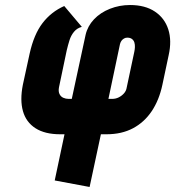

<svg xmlns="http://www.w3.org/2000/svg" viewBox="-20 -528 698 765"><path d="M98 -314 71 -190Q59 -129 71.5 -85Q84 -41 121.5 -17Q159 7 220 7H237L198 191L337 217L382 7H404Q465 7 510 -17Q555 -41 584.5 -85Q614 -129 627 -190L652 -308Q665 -366 650.5 -411Q636 -456 597 -482Q558 -508 498 -508Q456 -508 418 -493Q380 -478 354.5 -451Q329 -424 321 -389L266 -134H253Q242 -134 232 -138.5Q222 -143 217 -153.5Q212 -164 215 -180L246 -328Q251 -349 257 -368Q263 -387 275 -401.5Q287 -416 306 -421L236 -504Q184 -481 149.5 -436Q115 -391 98 -314ZM427 -134H412L458 -352Q460 -360 464 -365.5Q468 -371 474 -374.5Q480 -378 487 -378Q499 -378 506 -372.5Q513 -367 515.5 -358.5Q518 -350 517.5 -340Q517 -330 515 -321L485 -180Q483 -166 474 -156Q465 -146 453 -140Q441 -134 427 -134Z"/></svg>

Font: Advent Pro ExtraBold
Style: Italic
Weight: 800
Italic angle: -12°
Version: Version 3.000